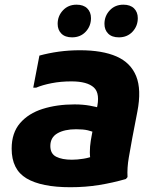

<svg xmlns="http://www.w3.org/2000/svg" viewBox="-20 -772 654 804"><path d="M274.4 12Q153.5 12 91.1 -25Q28.8 -62 28.8 -149.6Q28.8 -215.6 64 -256.4Q99.2 -297.2 158.8 -316Q218.4 -334.8 292 -334.8Q327.1 -334.8 356.3 -329.5Q385.6 -324.2 400 -319.2L383.2 -214Q366.7 -221.8 347.9 -226.3Q329.1 -230.8 298.8 -230.8Q250.2 -230.8 220.5 -213.7Q190.8 -196.6 190.8 -160.6Q190.8 -128.2 215.3 -115.7Q239.8 -103.2 281.2 -103.2Q303.1 -103.2 329 -107.3Q354.9 -111.3 373.2 -120L370.6 -74.6Q360.5 -88.9 357.7 -111.3Q354.9 -133.7 357.2 -158.6Q359.6 -183.4 364 -204.7L384.3 -313.3Q401 -380 373.1 -405.6Q345.2 -431.2 279.2 -431.2Q234.2 -431.2 195.8 -423.6Q157.5 -416.1 131.2 -404.8H119.2L145 -539.2Q183.3 -549.7 226.1 -555.7Q268.9 -561.6 314.8 -561.6Q408.6 -561.6 468.1 -535.5Q527.5 -509.3 550.3 -452.9Q573 -396.5 555.2 -304.4L534 -194.4Q526.7 -154.6 519.3 -112Q511.9 -69.4 514 -30.4L507.2 -22.4Q452 -6.5 394.9 2.8Q337.7 12 274.4 12ZM477.8 -615.6Q448.7 -615.6 433.1 -631.2Q417.4 -646.8 417.4 -672Q417.4 -705 439.6 -728.7Q461.8 -752.4 496.6 -752.4Q525.7 -752.4 541.4 -736.8Q557 -721.2 557 -696Q557 -663 535 -639.3Q512.9 -615.6 477.8 -615.6ZM281.8 -615.6Q252.7 -615.6 237.1 -631.2Q221.4 -646.8 221.4 -672Q221.4 -705 243.6 -728.7Q265.8 -752.4 300.6 -752.4Q329.7 -752.4 345.4 -736.8Q361 -721.2 361 -696Q361 -663 339 -639.3Q316.9 -615.6 281.8 -615.6Z"/></svg>

Font: Kufam
Style: Italic
Weight: 400
Italic angle: -11°
Designer: Artur Schmal
Foundry: Original Type
Version: Version 1.301; ttfautohint (v1.8.3)